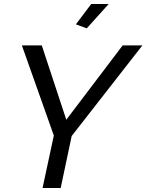

<svg xmlns="http://www.w3.org/2000/svg" viewBox="-20 -936 729 956"><path d="M412.1 -794.9 357.9 -814.9 434.1 -916H521ZM248 -261.2 88.9 -710H188L310.1 -339.8L590.8 -710H689L336.9 -258.8L282.2 0H191.9Z"/></svg>

Font: Rawline Medium
Style: Italic
Weight: 500
Italic angle: -12°
Designer: Matt McInerney, Pablo Impallari, Rodrigo Fuenzalida
Foundry: Matt McInerney, Pablo Impallari, Rodrigo Fuenzalida
Version: Version 4.020;PS 004.020;hotconv 1.0.88;makeotf.lib2.5.64775